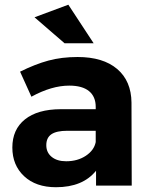

<svg xmlns="http://www.w3.org/2000/svg" viewBox="-20 -785 636 812"><path d="M32.2 -161.1Q32.2 -237.3 85.4 -280Q138.7 -322.8 236.8 -323.2H384.8V-333Q384.8 -376.5 356.4 -399.7Q328.1 -422.9 272.9 -422.9Q198.2 -422.9 112.8 -376L64.9 -481.9Q128.9 -513.7 184.8 -528.8Q240.7 -543.9 308.1 -543.9Q416 -543.9 475.6 -493.2Q535.2 -442.4 536.1 -351.1L537.1 0H386.2V-63Q330.1 6.8 216.8 6.8Q131.8 6.8 82 -39.8Q32.2 -86.4 32.2 -161.1ZM126 -711.9 269 -765.1 376 -602.1H252.9ZM175.8 -170.9Q175.8 -140.1 198.5 -121.6Q221.2 -103 259.8 -103Q308.1 -103 343 -126.2Q377.9 -149.4 384.8 -184.1V-231.9H264.2Q219.2 -231.9 197.5 -217.3Q175.8 -202.6 175.8 -170.9Z"/></svg>

Font: Montserrat Semi Bold
Style: Regular
Weight: 600
Designer: Julieta Ulanovsky
Foundry: Julieta Ulanovsky
Version: Version 3.001;PS 003.001;hotconv 1.0.70;makeotf.lib2.5.58329